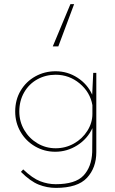

<svg xmlns="http://www.w3.org/2000/svg" viewBox="-20 -733 559 935"><path d="M264 -507H237L323 -713H341ZM449 -378V8Q449 84 403.5 133Q358 182 252 182Q209 182 168.5 166Q128 150 82 104L93 92Q138 135 175.5 149.5Q213 164 251 164Q347 164 386.5 122Q426 80 429 8L430 -109Q406 -57 356.5 -25.5Q307 6 249 6Q196 6 151 -20Q106 -46 80 -91Q54 -136 54 -190Q54 -247 80.5 -291.5Q107 -336 152 -361Q197 -386 251 -386Q309 -386 357.5 -354.5Q406 -323 429 -272L434 -378ZM430 -178V-221Q419 -284 368 -326.5Q317 -369 251 -369Q202 -369 161.5 -346.5Q121 -324 97.5 -283Q74 -242 74 -190Q74 -141 98 -100Q122 -59 162.5 -35Q203 -11 251 -11Q299 -11 340 -34Q381 -57 405.5 -96Q430 -135 430 -178Z"/></svg>

Font: Josefin Sans Thin
Style: Regular
Weight: 250
Designer: Santiago Orozco
Foundry: Typemade
Version: Version 2.000